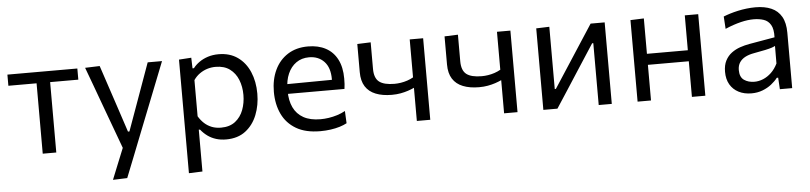

<svg xmlns="http://www.w3.org/2000/svg" viewBox="-43 -739 4910 1164"><g transform="rotate(-5 2412.0 -156.5)"><path d="M194 0Q194 -55.3 194 -106.4Q194 -157.6 194 -218.8V-268.8Q194 -311.4 194 -346.6Q194 -381.8 194 -414.7Q194 -447.5 194 -483L221.7 -428.3H202.3Q159.2 -428.3 113.2 -428.3Q67.2 -428.3 22.4 -428.3V-496.2H448V-428.3Q403.4 -428.3 357.4 -428.3Q311.4 -428.3 268.2 -428.3H248.8L276.5 -483Q276.5 -447.5 276.5 -414.7Q276.5 -381.8 276.5 -346.6Q276.5 -311.4 276.5 -268.8V-218.8Q276.5 -157.6 276.5 -106.4Q276.5 -55.3 276.5 0Z M604.4 195.1Q624.3 146 644.4 95.9Q664.6 45.8 684.5 -2.8V17.9Q665.7 -33.2 646.5 -85.5Q627.3 -137.9 608.9 -187.5L575.8 -277.6Q556.4 -331.1 535.7 -387.1Q515.1 -443.1 495.3 -496.2L584.2 -499.3Q605.5 -435.1 626 -373.6Q646.5 -312.1 667.8 -247.9L720.5 -88.4H729.3L787 -248.4Q809.6 -311.1 831.6 -372.5Q853.7 -433.9 876.1 -496.2H963.3Q947.6 -456.2 932.8 -418.8Q918 -381.4 900.3 -336.5Q882.6 -291.6 858 -229.4L802.8 -89.8Q765.4 5.2 739.2 71.6Q713 138 691.4 192Z M1066.6 195.1Q1066.6 139.8 1066.6 87.1Q1066.6 34.4 1066.6 -26.8V-268.8Q1066.6 -324 1066.6 -381.4Q1066.6 -438.9 1066.6 -496.2L1141.7 -501.1L1143.7 -436.4H1152.4Q1167 -455.9 1190.1 -472.2Q1213.2 -488.6 1243 -498.2Q1272.8 -507.8 1308.1 -507.8Q1376.1 -507.8 1423.9 -474.1Q1471.7 -440.3 1496.7 -381.8Q1521.8 -323.3 1521.8 -249.5Q1521.8 -180 1498.4 -120.7Q1475 -61.3 1427.9 -25.2Q1380.8 10.9 1309.8 10.9Q1276.6 10.9 1248.8 2.3Q1220.9 -6.3 1198 -22.7Q1175.1 -39.2 1156.5 -62.4H1149.1V-23.3Q1149.1 35.2 1149.1 86Q1149.1 136.7 1149.1 192ZM1284.9 -63Q1338.1 -63 1371.8 -89.4Q1405.5 -115.9 1421.3 -158.3Q1437.1 -200.7 1437.1 -249Q1437.1 -299.6 1420.4 -341.3Q1403.7 -383 1369.7 -408.1Q1335.7 -433.1 1283.5 -433.1Q1257.1 -433.1 1232.3 -425.4Q1207.5 -417.6 1186.1 -402.3Q1164.7 -387.1 1149.1 -364.3V-144Q1164.3 -118.7 1184 -100.6Q1203.8 -82.6 1228.9 -72.8Q1254 -63 1284.9 -63Z M1882.7 10.8Q1793.7 10.8 1736.1 -23.1Q1678.5 -57 1650.5 -116.1Q1622.5 -175.1 1622.5 -251Q1622.5 -326 1650 -384Q1677.4 -442 1728.9 -474.8Q1780.3 -507.6 1852.1 -507.6Q1914.8 -507.6 1960.2 -483.1Q2005.6 -458.7 2030 -411.2Q2054.5 -363.8 2054.5 -294.6Q2054.5 -276.1 2053.7 -261.3Q2053 -246.4 2050.5 -231.6L1978 -268.2Q1979 -275.8 1979.3 -283.1Q1979.6 -290.5 1979.6 -297.4Q1979.6 -368.1 1944.6 -404.8Q1909.6 -441.5 1853.1 -441.5Q1807.6 -441.5 1774.7 -418.2Q1741.8 -395 1724 -354.1Q1706.1 -313.2 1706.1 -260.6V-249Q1706.1 -191.1 1726.1 -149Q1746 -106.9 1786.8 -84.1Q1827.7 -61.3 1890.5 -61.3Q1914 -61.3 1940.1 -65.1Q1966.3 -69 1992.2 -77.1Q2018.2 -85.2 2041.5 -98.1L2045.1 -23.4Q2026.1 -13.1 2001 -5.4Q1975.9 2.3 1945.8 6.5Q1915.8 10.8 1882.7 10.8ZM1657.1 -231.6V-290.5L1999.8 -293.5L2050.5 -274.4V-231.6Z M2470.7 0Q2470.7 -48.4 2470.7 -101.5Q2470.7 -154.5 2470.7 -201.8Q2454 -194 2432.9 -186.9Q2411.9 -179.9 2387.3 -175.4Q2362.6 -170.9 2333.9 -170.9Q2276.8 -170.9 2235.9 -187.3Q2194.9 -203.6 2173.3 -237.5Q2151.7 -271.5 2151.7 -324.9Q2151.7 -357.1 2151.7 -385.5Q2151.7 -413.9 2151.7 -441Q2151.7 -468.2 2151.7 -496.2L2233.4 -499.3Q2233.4 -459.9 2233.4 -420.5Q2233.4 -381.2 2233.4 -337.5Q2233.4 -281.5 2262.7 -258.7Q2292.1 -236 2355.8 -236Q2374.2 -236 2394.2 -239.1Q2414.3 -242.2 2434 -248.8Q2453.7 -255.4 2470.7 -265.2V-285.8Q2470.7 -326.7 2470.7 -361.5Q2470.7 -396.2 2470.7 -429Q2470.7 -461.7 2470.7 -496.2H2552.4Q2552.4 -459.5 2552.4 -424.2Q2552.4 -389 2552.4 -351.1Q2552.4 -313.3 2552.4 -268.8V-218.8Q2552.4 -157.6 2552.4 -106.4Q2552.4 -55.3 2552.4 0Z M3001.7 0Q3001.7 -48.4 3001.7 -101.5Q3001.7 -154.5 3001.7 -201.8Q2985 -194 2963.9 -186.9Q2942.9 -179.9 2918.3 -175.4Q2893.6 -170.9 2864.9 -170.9Q2807.8 -170.9 2766.9 -187.3Q2725.9 -203.6 2704.3 -237.5Q2682.7 -271.5 2682.7 -324.9Q2682.7 -357.1 2682.7 -385.5Q2682.7 -413.9 2682.7 -441Q2682.7 -468.2 2682.7 -496.2L2764.4 -499.3Q2764.4 -459.9 2764.4 -420.5Q2764.4 -381.2 2764.4 -337.5Q2764.4 -281.5 2793.7 -258.7Q2823.1 -236 2886.8 -236Q2905.2 -236 2925.2 -239.1Q2945.3 -242.2 2965 -248.8Q2984.7 -255.4 3001.7 -265.2V-285.8Q3001.7 -326.7 3001.7 -361.5Q3001.7 -396.2 3001.7 -429Q3001.7 -461.7 3001.7 -496.2H3083.4Q3083.4 -459.5 3083.4 -424.2Q3083.4 -389 3083.4 -351.1Q3083.4 -313.3 3083.4 -268.8V-218.8Q3083.4 -157.6 3083.4 -106.4Q3083.4 -55.3 3083.4 0Z M3240.6 0Q3240.6 -55.3 3240.6 -106.4Q3240.6 -157.5 3240.6 -218.9V-268.9Q3240.6 -313.3 3240.6 -351.1Q3240.6 -388.9 3240.6 -424.2Q3240.6 -459.5 3240.6 -496.1L3320.5 -498.8Q3320.5 -463.4 3320.5 -429Q3320.5 -394.7 3320.5 -357.8Q3320.5 -321 3320.5 -277.9V-120.1H3327.3L3434.1 -284.4Q3468.6 -337.6 3503.2 -390.9Q3537.7 -444.3 3571.6 -496.1H3657.1Q3657.1 -459.5 3657.1 -424.2Q3657.1 -388.9 3657.1 -351.1Q3657.1 -313.3 3657.1 -268.9V-218.9Q3657.1 -157.5 3657.1 -106.4Q3657.1 -55.3 3657.1 0H3577.5Q3577.5 -54.7 3577.5 -105.4Q3577.5 -156 3577.5 -216.5V-376.5H3570.4L3464.9 -213.8Q3430.2 -159.9 3395.5 -106.4Q3360.8 -52.8 3326.3 0Z M3814.1 0Q3814.1 -55.3 3814.1 -106.4Q3814.1 -157.6 3814.1 -218.8V-268.8Q3814.1 -313.3 3814.1 -351.1Q3814.1 -389 3814.1 -424.2Q3814.1 -459.5 3814.1 -496.2L3895.8 -499.3Q3895.8 -462.5 3895.8 -426.6Q3895.8 -390.7 3895.8 -352.4Q3895.8 -314.1 3895.8 -268.8V-218.8Q3895.8 -157.6 3895.8 -106.4Q3895.8 -55.3 3895.8 0ZM3862.8 -216.8V-283.9H4181.3V-216.8ZM4144.7 0Q4144.7 -55.3 4144.7 -106.4Q4144.7 -157.6 4144.7 -218.8V-268.8Q4144.7 -313.3 4144.7 -351.1Q4144.7 -389 4144.7 -424.2Q4144.7 -459.5 4144.7 -496.2H4226.4Q4226.4 -459.5 4226.4 -424.2Q4226.4 -389 4226.4 -351.1Q4226.4 -313.3 4226.4 -268.8V-218.8Q4226.4 -157.6 4226.4 -106.4Q4226.4 -55.3 4226.4 0Z M4507.1 10.2Q4462.6 10.2 4429 -7.1Q4395.4 -24.3 4376.6 -56.4Q4357.9 -88.6 4357.9 -133.6Q4357.9 -174.1 4372.3 -201.8Q4386.8 -229.6 4410.4 -247.1Q4434 -264.6 4462.5 -274.4Q4491 -284.2 4519.4 -289.1L4675.1 -316.2Q4677 -366.4 4661.6 -392.2Q4646.3 -418.1 4619 -427.1Q4591.7 -436.1 4557.9 -436.1Q4540.9 -436.1 4521.3 -433.7Q4501.8 -431.2 4480.2 -426Q4458.7 -420.7 4434.7 -412.7Q4410.6 -404.6 4384.2 -393.1L4379.4 -468.6Q4397.7 -476 4420.4 -483Q4443 -490 4468.7 -495.6Q4494.4 -501.3 4521.6 -504.4Q4548.7 -507.6 4575.8 -507.6Q4631.5 -507.6 4671.6 -490.1Q4711.8 -472.7 4733.4 -435Q4754.9 -397.3 4754.9 -337.2Q4754.9 -313.8 4754.9 -278.3Q4754.9 -242.8 4754.9 -211V-146.6Q4754.9 -112.7 4754.9 -77.2Q4754.9 -41.8 4754.9 0H4679.9L4675.7 -70.4H4667.3Q4652.1 -50.3 4628.6 -31.9Q4605.2 -13.4 4574.4 -1.6Q4543.6 10.2 4507.1 10.2ZM4531 -58.3Q4557.5 -58.3 4584.1 -69.3Q4610.6 -80.3 4633.7 -102.2Q4656.8 -124.2 4672.9 -157.1L4673.3 -263.9Q4665.3 -259.4 4652.1 -254.9Q4639 -250.5 4612.9 -244.8Q4586.7 -239.1 4539.8 -230.7Q4511.3 -225.5 4489.3 -214.2Q4467.4 -202.8 4454.7 -183.8Q4442 -164.7 4442 -137Q4442 -94 4467.9 -76.1Q4493.7 -58.3 4531 -58.3Z"/></g></svg>

Font: Commissioner Thin
Style: Regular
Weight: 100
Designer: Kostas Bartsokas
Foundry: Kostas Bartsokas
Version: Version 1.001;gftools[0.9.23]